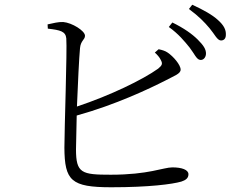

<svg xmlns="http://www.w3.org/2000/svg" viewBox="-20 -796 1040 811"><path d="M781 -595C801 -569 810 -545 825 -543C838 -541 849 -552 850 -568C851 -588 839 -605 815 -629C792 -652 757 -677 708 -701L693 -682C734 -653 760 -621 781 -595ZM865 -677C887 -651 897 -626 913 -625C926 -625 934 -633 934 -649C935 -670 926 -689 900 -712C877 -733 840 -754 792 -776L778 -758C820 -727 843 -703 865 -677ZM634 -574C644 -565 654 -554 659 -543C668 -527 665 -520 648 -506C582 -459 446 -393 305 -346C309 -444 314 -551 318 -593C321 -625 339 -628 339 -645C339 -666 284 -700 247 -703C227 -704 204 -698 181 -693L182 -675C236 -669 257 -663 260 -634C264 -584 252 -249 252 -172C253 -33 280 -5 450 -5C610 -5 708 -18 746 -29C764 -35 776 -43 776 -60C776 -79 748 -89 708 -89C670 -89 608 -58 448 -58C325 -58 301 -64 301 -165L304 -308C470 -354 612 -422 679 -456C716 -476 743 -484 743 -502C743 -522 712 -558 688 -574C678 -581 665 -585 650 -588Z"/></svg>

Font: Noto Serif JP Light
Style: Regular
Weight: 300
Designer: Ryoko NISHIZUKA 西塚涼子 (kana & ideographs); Frank Grießhammer (Latin, Greek & Cyrillic); Wenlong ZHANG 张文龙 (bopomofo); San
Foundry: Adobe
Version: Version 2.001;hotconv 1.1.0;makeotfexe 2.6.0